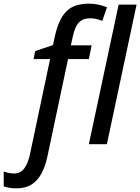

<svg xmlns="http://www.w3.org/2000/svg" viewBox="-132 -785 763 1045"><path d="M-43 240.2Q-63.5 240.2 -81.3 237.1Q-99.1 233.9 -111.8 229.5V148.4Q-98.1 153.3 -84.7 156.2Q-71.3 159.2 -55.7 159.2Q-21.5 159.2 -0.7 132.6Q20 106 31.2 54.2L140.6 -463.4H50.8L59.6 -507.3L156.2 -539.6L167 -588.9Q178.2 -638.7 194.6 -672.6Q210.9 -706.5 233.4 -727.1Q255.9 -747.6 285.4 -756.3Q314.9 -765.1 352.5 -765.1Q379.4 -765.1 405.8 -759.3Q432.1 -753.4 450.2 -745.1L424.8 -671.4Q410.2 -677.2 393.8 -681.4Q377.4 -685.5 357.9 -685.5Q319.8 -685.5 297.9 -663.3Q275.9 -641.1 264.2 -585.9L253.4 -538.1H366.7L351.6 -463.4H238.3L126 66.9Q114.7 119.6 94 158.7Q73.2 197.8 40 219Q6.8 240.2 -43 240.2ZM351.6 0 513.7 -759.8H611.3L449.7 0Z"/></svg>

Font: Open Sans Medium
Style: Italic
Weight: 500
Italic angle: -12°
Designer: Monotype Design Team
Foundry: Monotype Imaging Inc.
Version: Version 3.000